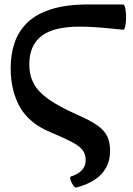

<svg xmlns="http://www.w3.org/2000/svg" viewBox="-20 -683 601 865"><path d="M323 162Q317 163 309 151Q301 139 297.5 126Q294 113 300 112Q329 103 347.5 85Q366 67 366 38Q366 11 351.5 -7.5Q337 -26 302.5 -44Q268 -62 208 -87Q110 -128 69 -202Q28 -276 28 -376Q28 -437 45.5 -489.5Q63 -542 103 -581Q143 -620 211 -641.5Q279 -663 380 -663H534Q541 -663 544.5 -645.5Q548 -628 548 -605Q548 -582 544.5 -565Q541 -548 534 -549Q479 -555 430.5 -559Q382 -563 339 -563Q221 -563 166.5 -520.5Q112 -478 112 -393Q112 -344 132 -306.5Q152 -269 199.5 -235.5Q247 -202 328 -166Q386 -141 418 -118.5Q450 -96 463 -69Q476 -42 476 -4Q476 122 323 162Z"/></svg>

Font: Junicode
Style: Bold
Weight: 700
Designer: Peter S. Baker
Version: Version 2.100; ttfautohint (v1.8.4)